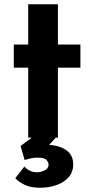

<svg xmlns="http://www.w3.org/2000/svg" viewBox="-20 -649 434 905"><path d="M113 -629H253V-439H359V-330H253V0H113V-330H45V-439H113ZM95 136Q105 148 120.5 155.5Q136 163 155 163Q172 163 190.5 154Q209 145 209 127Q209 116 199 105Q189 94 156 94Q140 94 125 97.5Q110 101 96 105L77 39L146 -12H253L176 74L150 39Q161 37 171.5 36Q182 35 192 34Q248 32 286.5 55Q325 78 325 125Q325 163 302.5 187.5Q280 212 244.5 224Q209 236 169 236Q125 236 97 222.5Q69 209 52 191Z"/></svg>

Font: Reem Kufi
Style: Regular
Weight: 400
Designer: Khaled Hosny
Version: Version 1.6